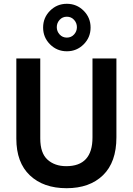

<svg xmlns="http://www.w3.org/2000/svg" viewBox="-20 -982 699 1011"><path d="M294 -877.5Q279 -861 279 -839Q279 -817 294 -800.5Q309 -784 332 -784Q355 -784 370 -800.5Q385 -817 385 -839Q385 -861 370 -877.5Q355 -894 332 -894Q309 -894 294 -877.5ZM420.5 -925.5Q457 -889 457 -837Q457 -785 420.5 -748.5Q384 -712 332 -712Q280 -712 243.5 -748.5Q207 -785 207 -837Q207 -889 243.5 -925.5Q280 -962 332 -962Q384 -962 420.5 -925.5ZM593 -259Q593 -128 522.5 -59.5Q452 9 330.5 9Q209 9 137.5 -58.5Q66 -126 66 -252V-674H192V-253Q192 -176 230 -141.5Q268 -107 329 -107Q467 -107 467 -258V-674H593Z"/></svg>

Font: Hind Colombo SemiBold
Style: Regular
Weight: 600
Designer: Jyotish Sonowal, Aditi Pimprikar
Foundry: Indian Type Foundry
Version: Version 1.000;PS 1.0;hotconv 1.0.86;makeotf.lib2.5.63406; tt